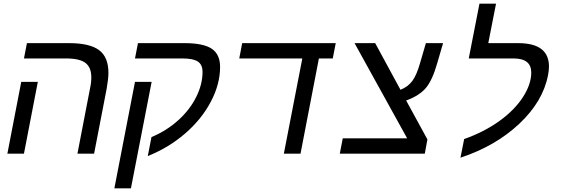

<svg xmlns="http://www.w3.org/2000/svg" viewBox="-20 -833 3040 1041"><path d="M109.9 0H20L95.2 -389.2H185.1ZM490.2 0H399.9L467.8 -352.1Q475.1 -384.3 475.1 -413.1Q475.1 -467.3 443.6 -491.7Q412.1 -516.1 337.9 -516.1H109.9L126 -599.1H355Q465.8 -599.1 516.8 -561.5Q567.9 -523.9 567.9 -438Q567.9 -406.2 558.1 -351.1Z M802.2 -389.2 689.9 188H600.1L711.9 -389.2ZM728 -599.1H981Q1083 -599.1 1128.2 -568.6Q1173.3 -538.1 1173.3 -470.2Q1173.3 -376.5 1122.8 -281Q1072.3 -185.5 983.4 -108.9Q894.5 -32.2 781.2 13.2L801.3 -89.8Q883.3 -124 946.3 -180.9Q1009.3 -237.8 1043.7 -306.9Q1078.1 -376 1078.1 -442.9Q1078.1 -482.4 1052.7 -499.3Q1027.3 -516.1 969.2 -516.1H711.9Z M1609.4 0H1519L1619.1 -516.1H1277.3L1293 -599.1H1800.3L1784.2 -516.1H1709Z M2283.2 0H1822.3L1838.4 -83H2187.5L1902.3 -599.1H2014.2L2151.4 -346.2Q2192.9 -362.8 2216.1 -394.8Q2239.3 -426.8 2257.3 -490.2L2289.1 -599.1H2382.3L2351.1 -492.2Q2324.7 -398.4 2289.1 -356.2Q2253.4 -314 2182.1 -288.1L2297.4 -77.1Z M2860.4 -439.9Q2860.4 -516.1 2764.2 -516.1H2521.5L2579.6 -813H2669.4L2627.4 -599.1H2789.6Q2956.5 -599.1 2956.5 -472.2Q2956.5 -451.7 2951.2 -424.8Q2923.8 -282.7 2795.4 -161.9Q2667 -41 2476.6 22L2496.6 -79.1Q2605.5 -117.7 2687.5 -176.8Q2769.5 -235.8 2814.9 -305.9Q2860.4 -376 2860.4 -439.9Z"/></svg>

Font: Liberation Mono
Style: Italic
Weight: 400
Italic angle: -12°
Monospace: yes
Designer: Steve Matteson
Foundry: Ascender Corporation
Version: Version 2.1.5